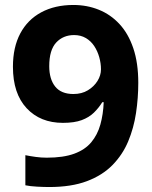

<svg xmlns="http://www.w3.org/2000/svg" viewBox="-20 -742 612 772"><path d="M536 -409Q536 -348 526.9 -287.5Q517.8 -227 495.4 -173.5Q473 -120 432.4 -78.5Q391.8 -37 329.3 -13.5Q266.8 10 178 10Q156.9 10 129 8.5Q101 7 82 3V-118Q102 -114 124 -111Q146 -108 168 -108Q235 -108 278.5 -124Q322 -140 347 -170Q372 -200 383.5 -241Q395 -282 397 -331H391.2Q377 -308 357.5 -289Q338 -270 308.5 -259Q279 -248 233 -248Q142 -248 87 -307Q32 -366 32 -473.6Q32 -552 61.5 -607.5Q91 -663 145.9 -692.5Q200.8 -722 275.1 -722Q330 -722 377.4 -702.8Q424.9 -683.7 460.4 -645.3Q496 -607 516 -548Q536 -489 536 -409ZM278 -601Q234 -601 206 -571Q178 -541 178 -476Q178 -423.8 202 -393.9Q226 -364 275.1 -364Q308.9 -364 333.4 -379Q358 -394 372 -416.5Q386 -439 386 -463.3Q386 -487.6 379 -512.3Q372 -537 358.7 -557.1Q345.3 -577.2 325 -589.1Q304.7 -601 278 -601Z"/></svg>

Font: Noto Sans Cham
Style: Regular
Weight: 400
Designer: Monotype Design Team
Foundry: Monotype Imaging Inc.
Version: Version 2.002